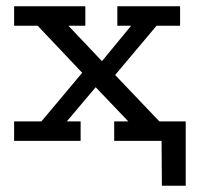

<svg xmlns="http://www.w3.org/2000/svg" viewBox="-20 -449 631 612"><path d="M25 0V-62H112L242 -217L100 -367H25V-429H252V-367H198L305 -254L398 -367H354V-429H554V-367H479L347 -210L488 -62H572V0H344V-62H389L285 -171L193 -62H237V0ZM496 143 495 0H401V-62H572V143Z"/></svg>

Font: Podkova VF Beta
Style: Regular
Weight: 400
Designer: Ilya Yudin
Foundry: Cyreal (www.cyreal.org)
Version: Version 2.100